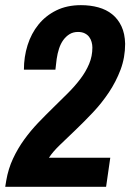

<svg xmlns="http://www.w3.org/2000/svg" viewBox="-24 -718 501 738"><path d="M0 -23.9Q7.8 -69.3 26.1 -108.4Q44.4 -147.5 69.1 -181.6Q93.8 -215.8 122.8 -246.1Q151.9 -276.4 180.9 -304.7Q210 -333 237.1 -360.1Q264.2 -387.2 285.2 -415Q306.2 -442.9 318.6 -472.4Q331.1 -502 331.1 -535.2Q331.1 -545.9 328.1 -556.6Q325.2 -567.4 318.8 -575.9Q312.5 -584.5 301.8 -589.8Q291 -595.2 275.9 -595.2Q257.3 -595.2 243.4 -586.7Q229.5 -578.1 219.2 -564Q209 -549.8 202.9 -531Q196.8 -512.2 193.8 -491.2L189 -450.2H67.9Q67.9 -499.5 82 -544.4Q96.2 -589.4 123.8 -623.5Q151.4 -657.7 192.4 -678Q233.4 -698.2 287.1 -698.2Q323.2 -698.2 354 -689.7Q384.8 -681.2 407.2 -663.1Q429.7 -645 442.9 -616.9Q456.1 -588.9 457 -549.8Q457 -497.1 439.5 -450.4Q421.9 -403.8 394.3 -362.5Q366.7 -321.3 332.8 -285.4Q298.8 -249.5 266.4 -218.5Q233.9 -187.5 206.3 -160.9Q178.7 -134.3 164.1 -111.8H399.9L383.8 0H-3.9Z"/></svg>

Font: Archivo Narrow
Style: Bold Italic
Weight: 700
Italic angle: -8°
Designer: Hector Gatti
Foundry: Hector Gatti
Version: 1.002; ttfautohint (v0.8)